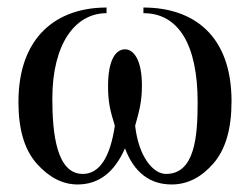

<svg xmlns="http://www.w3.org/2000/svg" viewBox="-20 -480 665 510"><path d="M361 -445C454 -445 505 -362 505 -208C505 -116 497 -18 421 -18C386 -18 348 -65 339 -146C351 -188 357 -213 357 -253C357 -321 335 -349 312 -349C289 -349 267 -324 267 -251C267 -208 273 -185 285 -146C273 -64 245 -18 200 -18C130 -18 119 -126 119 -218C119 -364 180 -445 263 -445V-460C132 -460 29 -384 29 -209C29 -138 44 -84 77 -46C110 -9 146 10 186 10C242 10 284 -22 312 -86C336 -22 378 10 436 10C478 10 515 -9 547 -46C579 -83 595 -137 595 -211C595 -386 494 -460 361 -460Z"/></svg>

Font: XITS Math
Style: Regular
Weight: 400
Designer: MicroPress Inc., with final additions and corrections provided by Coen Hoffman, Elsevier (retired)
Version: Version 1.302